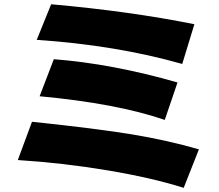

<svg xmlns="http://www.w3.org/2000/svg" viewBox="-20 -819 1040 911"><path d="M64.5 -59.6 131.8 -241.2Q439.5 -209 607.4 -181.2Q775.4 -153.3 923.8 -110.4L851.6 72.3Q700.2 24.4 490.2 -10.7Q280.3 -45.9 64.5 -59.6ZM154.3 -629.9 222.7 -798.8Q595.7 -765.6 902.3 -704.1L844.7 -515.6Q531.2 -604.5 154.3 -629.9ZM168 -362.3 235.4 -538.1Q512.7 -516.6 822.3 -427.7L761.7 -250Q535.2 -328.1 168 -362.3Z"/></svg>

Font: GenEi M Gothic v2 Black
Style: Regular
Weight: 900
Version: Version 2.0